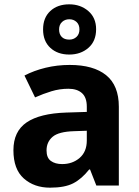

<svg xmlns="http://www.w3.org/2000/svg" viewBox="-20 -857 644 887"><path d="M302 -557Q412 -557 470.5 -509.5Q529 -462 529 -364V0H425L396 -74H392Q357 -30 318 -10Q279 10 211 10Q138 10 90 -32.5Q42 -75 42 -163Q42 -250 103 -291.5Q164 -333 286 -337L381 -340V-364Q381 -407 358.5 -427Q336 -447 296 -447Q256 -447 218 -435.5Q180 -424 142 -407L93 -508Q137 -531 190.5 -544Q244 -557 302 -557ZM323 -251Q251 -249 223 -225Q195 -201 195 -162Q195 -128 215 -113.5Q235 -99 267 -99Q315 -99 348 -127.5Q381 -156 381 -208V-253ZM300.1 -605Q246 -605 212.5 -636Q179 -667 179 -721Q179 -775 212.3 -806Q245.5 -837 299.9 -837Q352 -837 388 -806Q424 -775 424 -722.1Q424 -667 388.5 -636Q353 -605 300.1 -605ZM300 -674Q320 -674 333.5 -686.6Q347 -699.2 347 -721.1Q347 -743 333.6 -755.5Q320.2 -768 300.1 -768Q280 -768 266.5 -755.4Q253 -742.8 253 -720.9Q253 -699 265.2 -686.5Q277.3 -674 300 -674Z"/></svg>

Font: Noto Sans Tai Tham
Style: Regular
Weight: 400
Designer: Monotype Design Team 2013. Revised by David WIlliams 2020
Foundry: Monotype Imaging Inc.
Version: Version 2.002